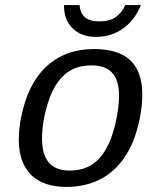

<svg xmlns="http://www.w3.org/2000/svg" viewBox="-20 -733 640 763"><path d="M244.1 9.8Q152.3 9.8 103.5 -38.3Q54.7 -86.4 54.7 -179.2Q54.7 -217.8 63.5 -264.6Q90.3 -400.9 165.3 -469.5Q240.2 -538.1 353.5 -538.1Q450.7 -538.1 498 -493.2Q545.4 -448.2 545.4 -357.4Q545.4 -291.5 524.9 -218.5Q504.4 -145.5 464.8 -93.8Q425.3 -42 369.1 -16.1Q313 9.8 244.1 9.8ZM453.1 -351.6Q453.1 -412.6 426.5 -442.9Q399.9 -473.1 342.3 -473.1Q277.8 -473.1 235.6 -435.5Q193.4 -397.9 170.2 -323.2Q147 -248.5 147 -182.1Q147 -55.2 255.9 -55.2Q305.2 -55.2 339.8 -75.4Q374.5 -95.7 399.7 -138.2Q424.8 -180.7 439 -243.4Q453.1 -306.2 453.1 -351.6ZM361.8 -586.4Q303.2 -586.4 268.8 -620.1Q234.4 -653.8 234.4 -710V-712.9H296.4Q300.3 -647.9 374 -647.9Q415.5 -647.9 439.7 -665Q463.9 -682.1 478 -712.9H540Q516.1 -653.3 469.2 -619.9Q422.4 -586.4 361.8 -586.4Z"/></svg>

Font: Cousine
Style: Italic
Weight: 400
Italic angle: -12°
Monospace: yes
Designer: Steve Matteson
Foundry: Monotype Imaging Inc.
Version: Version 1.21